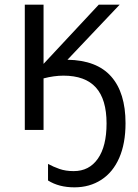

<svg xmlns="http://www.w3.org/2000/svg" viewBox="-20 -555 589 820"><path d="M166 0H85.9V-535.2H166V-282.2L401.9 -535.2H491.2L268.1 -299.8Q393.1 -297.9 454.6 -228.5Q516.1 -159.2 516.1 -28.8Q516.1 57.6 489.3 119.1Q462.4 180.7 412.6 212.9Q362.8 245.1 297.9 245.1Q231.4 245.1 185.1 215.8V145Q207.5 157.2 233.9 166.5Q260.3 175.8 294.9 175.8Q360.8 175.8 397.9 122.8Q435.1 69.8 435.1 -27.8Q435.1 -130.9 389.4 -181.4Q343.8 -231.9 251 -231.9Q210.9 -231.9 166 -220.2Z"/></svg>

Font: HunimalSansv1.5
Style: Regular
Weight: 400
Foundry: Ascender Corporation
Version: Version 1.10